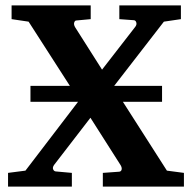

<svg xmlns="http://www.w3.org/2000/svg" viewBox="-20 -691 710 711"><path d="M580.1 -314H435.1L598.1 -59.1L661.1 -50.8V0H360.8V-50.8L421.9 -55.2Q428.7 -56.2 430.4 -63Q432.1 -69.8 426.8 -79.1L314.9 -254.9L180.2 -80.1Q173.8 -70.8 176.8 -64Q179.7 -57.1 186 -56.2L246.1 -50.8V0H9.8V-50.8L74.2 -59.1L269 -314H92.8V-373H238.8L85.9 -610.8L22.9 -620.1V-670.9H315.9V-620.1L263.2 -615.2Q257.3 -615.2 254.9 -607.9Q252.4 -600.6 257.8 -590.8L357.9 -433.1L481 -591.8Q487.3 -600.1 484.6 -608.2Q481.9 -616.2 475.1 -616.2L421.9 -620.1V-670.9H649.9V-620.1L586.9 -610.8L402.8 -373H580.1Z"/></svg>

Font: Veleka
Style: Bold
Weight: 700
Designer: Stefan Peev, Context Ltd, 2016; SIL International, 1997-2014.
Foundry: Stefan Peev, Context Ltd, 2016
Version: Version 1.000